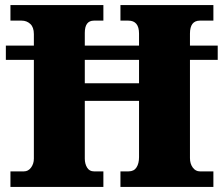

<svg xmlns="http://www.w3.org/2000/svg" viewBox="-20 -734 878 754"><path d="M21 0V-61H74Q91 -61 102 -76Q113 -91 113 -111V-499H3V-555H113V-600Q113 -627 99 -640Q85 -653 65 -653H21V-714H386V-653H349Q313 -653 313 -605V-555H526V-602Q526 -653 484 -653H453V-714H818V-653H765Q726 -653 726 -602V-555H835V-499H726V-113Q726 -91 737 -76Q748 -61 765 -61H818V0H453V-61H485Q506 -61 516 -76.5Q526 -92 526 -117V-338H313V-111Q313 -91 322 -76Q331 -61 349 -61H386V0ZM313 -407H526V-499H313Z"/></svg>

Font: Noto Serif Sinhala Black
Style: Regular
Weight: 900
Designer: Jelle Bosma - Monotype Design Team
Foundry: Monotype Imaging Inc.
Version: Version 2.007; ttfautohint (v1.8.4.7-5d5b)